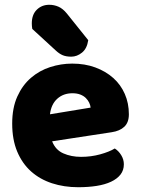

<svg xmlns="http://www.w3.org/2000/svg" viewBox="-20 -767 589 803"><path d="M198 -176Q212 -140 245 -125.5Q278 -111 319 -111Q361 -111 399 -121.5Q437 -132 460 -146Q476 -136 487 -118Q498 -100 498 -80Q498 -55 484 -37Q470 -19 444.5 -7Q419 5 384 10.5Q349 16 307 16Q248 16 197.5 -0.5Q147 -17 110 -50Q73 -83 52 -133Q31 -183 31 -250Q31 -316 52.5 -363.5Q74 -411 109.5 -441.5Q145 -472 190 -486.5Q235 -501 282 -501Q335 -501 378.5 -485Q422 -469 453.5 -441Q485 -413 502 -374Q519 -335 519 -289Q519 -255 500 -237Q481 -219 447 -214ZM283 -377Q245 -377 219.5 -354Q194 -331 189 -289L359 -317Q358 -327 353 -337.5Q348 -348 339 -357Q330 -366 316 -371.5Q302 -377 283 -377ZM115 -646Q114 -650 113.5 -657.5Q113 -665 113 -669Q113 -706 134 -726.5Q155 -747 186 -747Q206 -747 224.5 -739Q243 -731 260 -710L349 -599Q344 -564 323 -547Q302 -530 278 -530Q257 -530 242.5 -536Q228 -542 213 -556Z"/></svg>

Font: Baloo Bhaina 2 ExtraBold
Style: Regular
Weight: 800
Designer: Yesha Goshar, Manish Minz, Shuchita Grover and Ek Type
Foundry: Ek Type
Version: Version 1.640;hotconv 1.0.111;makeotfexe 2.5.65597; ttfautoh